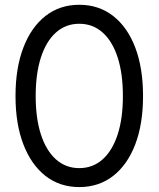

<svg xmlns="http://www.w3.org/2000/svg" viewBox="-20 -759 653 791"><path d="M306.6 11.7Q226.1 11.7 167.2 -34.4Q108.4 -80.6 76.2 -164.6Q43.9 -248.5 43.9 -363.3Q43.9 -478.5 76.2 -562.7Q108.4 -647 167.2 -693.1Q226.1 -739.3 306.6 -739.3Q387.2 -739.3 446.3 -693.1Q505.4 -647 537.4 -562.7Q569.3 -478.5 569.3 -363.3Q569.3 -248.5 537.4 -164.6Q505.4 -80.6 446.3 -34.4Q387.2 11.7 306.6 11.7ZM306.6 -66.4Q362.3 -66.4 402.6 -102.3Q442.9 -138.2 464.6 -204.6Q486.3 -271 486.3 -363.3Q486.3 -456.1 464.6 -522.7Q442.9 -589.4 402.6 -625.2Q362.3 -661.1 306.6 -661.1Q251 -661.1 210.7 -625.2Q170.4 -589.4 148.7 -522.7Q127 -456.1 127 -363.3Q127 -271 148.7 -204.6Q170.4 -138.2 210.7 -102.3Q251 -66.4 306.6 -66.4Z"/></svg>

Font: Inter Numeric Softened
Style: Regular
Weight: 400
Designer: Aaron212
Version: Version 1.004